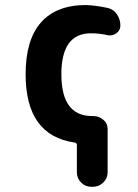

<svg xmlns="http://www.w3.org/2000/svg" viewBox="-20 -550 540 750"><path d="M398.4 -519.5Q422.9 -514.6 436.5 -494.6Q450.2 -474.6 450.2 -450.2Q450.2 -430.7 433.6 -419.4Q417 -408.2 397.5 -413.1Q368.2 -419.9 335 -419.9Q219.7 -419.9 219.7 -259.8Q219.7 -96.7 339.8 -96.7H343.8Q366.2 -96.7 383.3 -82.5Q400.4 -68.4 400.4 -46.9V123Q400.4 146.5 383.3 163.1Q366.2 179.7 342.8 179.7H336.9Q313.5 179.7 296.9 163.1Q280.3 146.5 280.3 123V15.6Q280.3 8.8 271.5 6.8Q80.1 -20.5 80.1 -259.8Q80.1 -394.5 140.1 -462.4Q200.2 -530.3 315.4 -530.3Q350.6 -529.3 398.4 -519.5Z"/></svg>

Font: Rounded Mgen+ 2m bold
Style: Bold
Weight: 700
Designer: [Source Han Sans]
Ryoko NISHIZUKA  (kana & ideographs); Paul D. Hunt (Latin, Greek & Cyrillic); Wenlong ZHANG  (bopomofo
Version: Version 1.059.20150602